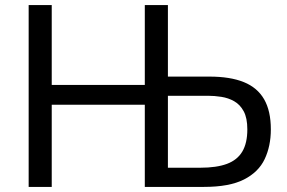

<svg xmlns="http://www.w3.org/2000/svg" viewBox="-20 -733 1124 753"><path d="M92.4 0Q92.4 -59.5 92.4 -114.6Q92.4 -169.7 92.4 -235.6V-474.7Q92.4 -541.7 92.4 -597.5Q92.4 -653.4 92.4 -713H182.9Q182.9 -653.4 182.9 -597.5Q182.9 -541.7 182.9 -474.7V-235.6Q182.9 -169.7 182.9 -114.6Q182.9 -59.5 182.9 0ZM151.5 -322.2V-399.8H583.9V-322.2ZM780 0Q710.8 0 654.4 0Q598 0 547.9 0Q547.9 -59.5 547.9 -114.6Q547.9 -169.7 547.9 -235.6V-474.7Q547.9 -541.7 547.9 -597.5Q547.9 -653.4 547.9 -713H638.5Q638.5 -653.4 638.5 -597.5Q638.5 -541.7 638.5 -474.7V-249.5Q638.5 -202.5 638.5 -160.7Q638.5 -119 638.5 -75.2H765.5Q829.4 -75.2 870 -90.3Q910.7 -105.5 930.3 -138.6Q950 -171.7 950 -225.6Q950 -270.4 935.7 -296.7Q921.4 -323.1 898.2 -336.1Q875.1 -349.1 848 -353.2Q821 -357.4 795.6 -357.4H626.9V-432.6Q657.9 -432.6 701.8 -432.6Q745.7 -432.6 801.4 -432.6Q882.9 -432.6 936.2 -411Q989.4 -389.4 1015.8 -343.7Q1042.2 -298 1042.2 -225.6Q1042.2 -160 1018 -109Q993.9 -58 936.7 -29Q879.5 0 780 0Z"/></svg>

Font: Commissioner Thin
Style: Regular
Weight: 100
Designer: Kostas Bartsokas
Foundry: Kostas Bartsokas
Version: Version 1.001;gftools[0.9.23]